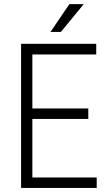

<svg xmlns="http://www.w3.org/2000/svg" viewBox="-20 -927 537 947"><path d="M415.5 -340.3H139.6V-51.8H457V0H84V-710.9H454.6V-658.2H139.6V-392.1H415.5ZM322.3 -906.7H393.1L280.3 -769.5H229Z"/></svg>

Font: MAUL Condensed Light
Style: Light
Weight: 300
Designer: MAUL
Version: Version 2.137; 2017; ttfautohint (v1.8.3)